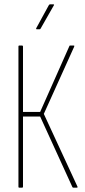

<svg xmlns="http://www.w3.org/2000/svg" viewBox="-20 -865 390 885"><path d="M68 0Q65 0 65 -4V-651Q65 -655 68 -655H82Q86 -655 86 -651V-349H165L300 -653Q301 -655 301.5 -655Q302 -655 303 -655H320Q322 -655 322.5 -654Q323 -653 322 -650L182 -340L337 -5Q339 0 334 0H318Q317 0 316 -0.5Q315 -1 314 -2L165 -328H86V-4Q86 0 82 0ZM149 -730Q148 -730 147 -731Q146 -732 147 -735L205 -841Q208 -845 210 -845H226Q228 -845 229 -843.5Q230 -842 228 -840L167 -733Q166 -730 162 -730Z"/></svg>

Font: Sofia Sans Extra Condensed Thin
Style: Regular
Weight: 250
Version: Version 4.100